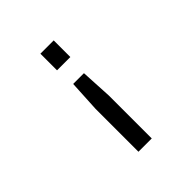

<svg xmlns="http://www.w3.org/2000/svg" viewBox="-169 -721 837 837"><g transform="rotate(-45 250.0 -302.0)"><path d="M209 -502V-604.5H291V-502ZM209 0V-264.6L216.8 -410.2H283.2L291 -264.6V0Z"/></g></svg>

Font: BabelStone Irk Bitig
Style: Regular
Weight: 400
Designer: Andrew West
Foundry: BabelStone
Version: Version 1.03 June 7, 2023